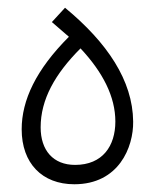

<svg xmlns="http://www.w3.org/2000/svg" viewBox="-20 -475 400 496"><path d="M172 1C287 1 325 -95 324 -161C323 -267 257 -365 148 -455L114 -418L158 -380C73 -295 36 -216 36 -141C36 -53 89 1 172 1ZM174 -49C117 -49 85 -87 85 -146C85 -218 122 -284 188 -350C246 -288 278 -225 278 -161C278 -98 245 -49 174 -49Z"/></svg>

Font: Noto Sans Arabic UI Cn Lt
Style: Regular
Weight: 300
Width: 3
Designer: Monotype Design Team, Nadine Chahine and Nizar Qandah
Foundry: Monotype Imaging Inc.
Version: Version 2.010